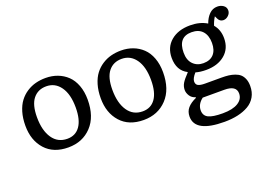

<svg xmlns="http://www.w3.org/2000/svg" viewBox="-112 -879 1955 1405"><g transform="rotate(-20 865.5 -176.5)"><path d="M290 14.2Q174.8 14.2 110.8 -57.1Q46.9 -128.4 46.9 -242.2Q46.9 -300.8 61 -348.1Q75.2 -395.5 99.4 -427.2Q123.5 -459 156.7 -480.5Q189.9 -502 226.8 -511.5Q263.7 -521 304.2 -521Q354 -521 396.7 -504.9Q439.5 -488.8 471.9 -457.8Q504.4 -426.8 522.7 -377.7Q541 -328.6 541 -267.1Q541 -134.3 470.9 -60.1Q400.9 14.2 290 14.2ZM304.2 -47.9Q368.7 -47.9 403.8 -97.9Q439 -147.9 439 -243.2Q439 -346.2 397.9 -404.1Q356.9 -461.9 288.1 -461.9Q223.1 -461.9 185.5 -415Q147.9 -368.2 147.9 -272Q147.9 -168.5 189 -108.2Q230 -47.9 304.2 -47.9Z M877 14.2Q761.7 14.2 697.8 -57.1Q633.8 -128.4 633.8 -242.2Q633.8 -300.8 647.9 -348.1Q662.1 -395.5 686.3 -427.2Q710.4 -459 743.7 -480.5Q776.9 -502 813.7 -511.5Q850.6 -521 891.1 -521Q940.9 -521 983.6 -504.9Q1026.4 -488.8 1058.8 -457.8Q1091.3 -426.8 1109.6 -377.7Q1127.9 -328.6 1127.9 -267.1Q1127.9 -134.3 1057.9 -60.1Q987.8 14.2 877 14.2ZM891.1 -47.9Q955.6 -47.9 990.7 -97.9Q1025.9 -147.9 1025.9 -243.2Q1025.9 -346.2 984.9 -404.1Q943.8 -461.9 875 -461.9Q810.1 -461.9 772.5 -415Q734.9 -368.2 734.9 -272Q734.9 -168.5 775.9 -108.2Q816.9 -47.9 891.1 -47.9Z M1427.7 229Q1198.7 229 1198.7 106Q1198.7 66.4 1221.7 39.6Q1244.6 12.7 1290 -7.8V-12.2Q1260.7 -21 1246.3 -43.9Q1231.9 -66.9 1231.9 -88.9Q1231.9 -117.7 1246.3 -141.6Q1260.7 -165.5 1296.9 -203.1V-206.1Q1222.7 -244.1 1222.7 -342.8Q1222.7 -424.3 1279.5 -472.7Q1336.4 -521 1429.7 -521Q1505.4 -521 1560.1 -487.8Q1574.7 -529.3 1601.1 -555.7Q1627.4 -582 1664.1 -582Q1690.9 -582 1710.9 -567.9Q1731 -553.7 1731 -528.8Q1731 -506.8 1713.4 -490Q1695.8 -473.1 1673.8 -473.1Q1647 -473.1 1633.8 -500L1624 -521Q1605.5 -492.7 1594.7 -458Q1632.8 -413.6 1632.8 -348.1Q1632.8 -267.1 1576.9 -220.5Q1521 -173.8 1430.7 -173.8Q1384.3 -173.8 1349.6 -184.1Q1317.9 -148.4 1317.9 -124Q1317.9 -101.1 1334.7 -92Q1351.6 -83 1387.7 -83H1515.6Q1546.9 -83 1571 -80.1Q1595.2 -77.1 1618.9 -68.8Q1642.6 -60.5 1658.2 -46.6Q1673.8 -32.7 1683.3 -9.3Q1692.9 14.2 1692.9 45.9Q1692.9 93.8 1672.4 129.6Q1651.9 165.5 1615.2 186.8Q1578.6 208 1531.5 218.5Q1484.4 229 1427.7 229ZM1428.7 -227.1Q1481.4 -227.1 1509.5 -258.1Q1537.6 -289.1 1537.6 -345.2Q1537.6 -403.8 1508.1 -437Q1478.5 -470.2 1422.9 -470.2Q1317.9 -470.2 1317.9 -348.1Q1317.9 -290.5 1348.9 -258.8Q1379.9 -227.1 1428.7 -227.1ZM1436 166Q1514.2 166 1555.9 140.1Q1597.7 114.3 1597.7 69.8Q1597.7 7.8 1504.9 7.8H1336.9Q1291 43 1291 90.8Q1291 131.8 1324.7 148.9Q1358.4 166 1436 166Z"/></g></svg>

Font: Literata Book
Style: Regular
Weight: 400
Designer: Latin by Veronika Burian and Jose Scaglione. Greek by Irene Vlachou. Cyrillic by Vera Evstafieva
Foundry: TypeTogether
Version: Version 2.003;PS 002.003;hotconv 1.0.88;makeotf.lib2.5.64775